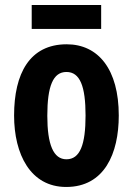

<svg xmlns="http://www.w3.org/2000/svg" viewBox="-20 -733 528 763"><path d="M382 -713H106V-618H382ZM452 -274C452 -457 371 -557 245 -557C98 -557 36 -441 36 -274C36 -120 101 10 243 10C395 10 452 -123 452 -274ZM168 -273C168 -391 191 -447 244 -447C298 -447 320 -390 320 -274C320 -158 298 -100 244 -100C192 -100 168 -159 168 -273Z"/></svg>

Font: Noto Sans Thai Looped ExtraCondensed
Style: Bold
Weight: 700
Width: 2
Designer: Sasikarn Vongin, Ben Mitchell
Foundry: The Fontpad Ltd
Version: Version 1.001